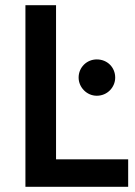

<svg xmlns="http://www.w3.org/2000/svg" viewBox="-20 -720 521 740"><path d="M78 -700V0H474V-106H196V-700ZM283 -421C283 -384 314 -351 353 -351C394 -351 424 -384 424 -421C424 -460 394 -491 353 -491C314 -491 283 -460 283 -421Z"/></svg>

Font: Jost Medium
Style: Regular
Weight: 500
Version: Version 3.710